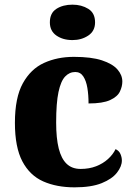

<svg xmlns="http://www.w3.org/2000/svg" viewBox="-20 -794 581 824"><path d="M300 10Q223 10 165.5 -15.5Q108 -41 76 -101.5Q44 -162 44 -267Q44 -375 78 -436.5Q112 -498 169 -524Q226 -550 297 -550Q372 -550 417.5 -535Q463 -520 484 -496Q505 -472 505 -444Q505 -423 494.5 -401Q484 -379 452.5 -364.5Q421 -350 360 -350Q360 -386 355 -416.5Q350 -447 337.5 -466Q325 -485 303 -485Q278 -485 259.5 -465.5Q241 -446 231 -399Q221 -352 221 -268Q221 -201 232 -157Q243 -113 266 -91Q289 -69 326 -69Q363 -69 392.5 -80.5Q422 -92 443.5 -111.5Q465 -131 476 -154Q491 -147 497 -133Q503 -119 503 -105Q503 -80 482 -53Q461 -26 416.5 -8Q372 10 300 10ZM291 -622Q250 -622 222 -641.5Q194 -661 194 -698Q194 -738 222 -756Q250 -774 291 -774Q330 -774 359 -756Q388 -738 388 -698Q388 -661 359 -641.5Q330 -622 291 -622Z"/></svg>

Font: Noto Serif Khmer ExtraBold
Style: Regular
Weight: 800
Version: Version 2.003